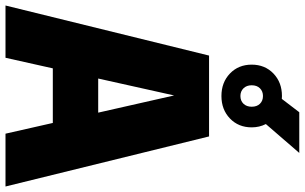

<svg xmlns="http://www.w3.org/2000/svg" viewBox="-229 -883 1108 698"><g transform="rotate(90 325.0 -534.0)"><path d="M-4 0 178 -740H472L654 0H462L423 -172H224.5L186 0ZM261.5 -337H385.5L323 -613ZM325 -785Q275.5 -785 243.2 -816Q211 -847 211 -895Q211 -943 243.2 -974Q275.5 -1005 325 -1005Q330.5 -1005 335.5 -1004.5L384 -1068H532L427 -946.5Q439 -923 439 -895Q439 -847 406.8 -816Q374.5 -785 325 -785ZM325 -854Q342.5 -854 353.2 -865.2Q364 -876.5 364 -895Q364 -914 353.2 -925Q342.5 -936 325 -936Q308 -936 297 -925Q286 -914 286 -895Q286 -876.5 297 -865.2Q308 -854 325 -854Z"/></g></svg>

Font: Encode Sans Condensed Condensed Black
Style: Regular
Weight: 900
Width: 3
Designer: Multiple Designers
Foundry: Impallari Type
Version: Version 3.000; ttfautohint (v1.8.3) -l 8 -r 50 -G 200 -x 14 